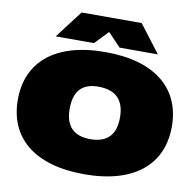

<svg xmlns="http://www.w3.org/2000/svg" viewBox="-104 -1107 1264 1240"><g transform="rotate(10 528.0 -487.0)"><path d="M528 26C860 26 1033 -129 1033 -375C1033 -620 860 -775 528 -775C196 -775 23 -620 23 -375C23 -129 196 26 528 26ZM528 -204C416 -204 363 -263 363 -375C363 -491 416 -550 530 -547C640 -544 693 -485 693 -375C693 -263 640 -204 528 -204ZM331 -1000 193 -819H444L528 -907L612 -819H863L725 -1000Z"/></g></svg>

Font: Mattone Black
Style: Regular
Weight: 900
Width: 6
Designer: Nunzio Mazzaferro
Foundry: Collletttivo
Version: Version 2.000;Glyphs 3.2 (3217)